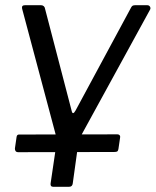

<svg xmlns="http://www.w3.org/2000/svg" viewBox="-20 -550 596 735"><path d="M183.2 165Q172.2 165 173.7 152.4L198.4 -15.2L64.6 -516.9Q61.9 -530 75.1 -530H137.5Q143.6 -530 147.7 -526.2Q151.8 -522.4 152.4 -516.6L254.8 -123.9Q258.8 -108.5 269.3 -127L482 -521.5Q484.8 -526.9 488.3 -528.4Q491.7 -530 497.1 -530H543.9Q550.8 -530 554.1 -524.5Q557.5 -519 554.6 -513.4L281.7 -15.1L258.5 152.2Q256.9 165 244.7 165ZM439.8 -23.5 433.3 20.7Q432 27.7 428.8 29.8Q425.5 31.8 417.2 31.8L50 32.6Q43 32.6 39.9 28.6Q36.8 24.7 37.1 18.2L43.5 -25.9Q44.8 -35 52.7 -35L429.7 -35.7Q435.2 -35.7 438.1 -32.2Q441 -28.7 439.8 -23.5Z"/></svg>

Font: Libre Franklin Thin
Style: Italic
Weight: 100
Italic angle: -8°
Designer: Pablo Impallari, Rodrigo Fuenzalida, Nhung Nguyen
Foundry: Impallari Type
Version: Version 3.000